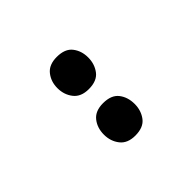

<svg xmlns="http://www.w3.org/2000/svg" viewBox="14 -976 578 578"><g transform="rotate(45 303.5 -686.5)"><path d="M136 -686Q136 -721 156 -736.5Q176 -752 204 -752Q232 -752 252.5 -736.5Q273 -721 273 -686Q273 -653 252.5 -637Q232 -621 204 -621Q176 -621 156 -637Q136 -653 136 -686ZM333 -686Q333 -721 353 -736.5Q373 -752 402 -752Q430 -752 450.5 -736.5Q471 -721 471 -686Q471 -653 450.5 -637Q430 -621 402 -621Q373 -621 353 -637Q333 -653 333 -686Z"/></g></svg>

Font: Noto Sans Kannada
Style: Bold
Weight: 700
Designer: Jelle Bosma - Monotype Design Team
Foundry: Monotype Imaging Inc.
Version: Version 2.005; ttfautohint (v1.8.4.7-5d5b)